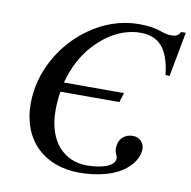

<svg xmlns="http://www.w3.org/2000/svg" viewBox="-77 -743 835 838"><g transform="rotate(10 340.0 -324.0)"><path d="M680 -664H659C651 -648 641 -642 621 -642C612 -642 600 -642 580 -649C538 -664 506 -666 473 -666C394 -666 318 -639 254 -593C144 -515 67 -384 67 -243C67 -78 175 18 328 18C395 18 489 3 542 -50C563 -70 582 -99 582 -132C582 -156 563 -181 532 -181C493 -181 467 -155 467 -115C467 -91 478 -85 478 -73C478 -34 415 -19 354 -19C256 -19 179 -92 179 -232C179 -260 181 -288 186 -316H447L460 -358H194C211 -424 242 -485 287 -533C342 -592 412 -630 486 -630C574 -630 613 -574 625 -467L643 -466Z"/></g></svg>

Font: XITS
Style: Italic
Weight: 400
Italic angle: -16.33°
Designer: MicroPress Inc., with final additions and corrections provided by Coen Hoffman, Elsevier (retired)
Version: Version 1.302